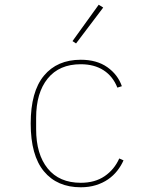

<svg xmlns="http://www.w3.org/2000/svg" viewBox="-20 -781 640 813"><path d="M322 12Q222 12 166 -55.5Q110 -123 110 -258Q110 -393 166 -460.5Q222 -528 322 -528Q390 -528 434.5 -496.5Q479 -465 496 -416L477 -410Q458 -458 418.5 -483.5Q379 -509 322 -509Q231 -509 182 -448.5Q133 -388 133 -282V-234Q133 -128 182 -67.5Q231 -7 322 -7Q382 -7 423 -35Q464 -63 485 -110L503 -102Q493 -79 476.5 -58Q460 -37 437.5 -21.5Q415 -6 386 3Q357 12 322 12ZM302 -597 287 -607 398 -761 417 -749Z"/></svg>

Font: IBM Plex Mono Thin
Style: Regular
Weight: 100
Monospace: yes
Designer: Mike Abbink, Paul van der Laan, Pieter van Rosmalen
Foundry: Bold Monday
Version: Version 2.3